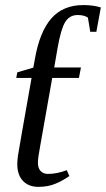

<svg xmlns="http://www.w3.org/2000/svg" viewBox="-20 -724 416 754"><path d="M358.4 -599.1H334.5L325.2 -654.8Q311 -665 284.7 -665Q252.9 -665 235.8 -637Q218.8 -608.9 206.1 -535.2L192.9 -459H297.9L290 -418H185.1L137.7 -149.9Q128.9 -104 128.9 -85Q128.9 -63 139.9 -52Q150.9 -41 168 -41Q203.6 -41 242.2 -55.7L252.4 -32.7Q227.5 -15.1 198.2 -2.7Q168.9 9.8 130.9 9.8Q92.3 9.8 70.1 -13.7Q47.9 -37.1 47.9 -79.1Q47.9 -93.3 50.5 -112.5Q53.2 -131.8 104 -418H43.9L47.9 -439.9L110.8 -458.5L117.2 -493.2Q135.7 -599.1 181.6 -651.6Q227.5 -704.1 307.6 -704.1Q345.7 -704.1 376 -694.8Z"/></svg>

Font: Tinos
Style: Italic
Weight: 400
Italic angle: -16.333°
Designer: Steve Matteson
Foundry: Monotype Imaging Inc.
Version: Version 1.32